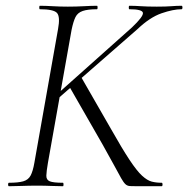

<svg xmlns="http://www.w3.org/2000/svg" viewBox="-20 -645 652 665"><path d="M11 0Q8 0 8 -6Q8 -12 11 -12Q43 -12 60.5 -17Q78 -22 86 -37Q94 -52 99 -81L181 -544Q189 -587 177.5 -600Q166 -613 118 -613Q116 -613 116 -619Q116 -625 118 -625Q138 -625 162.5 -623.5Q187 -622 215 -622Q244 -622 270.5 -623.5Q297 -625 316 -625Q318 -625 318 -619Q318 -613 316 -613Q284 -613 266.5 -607Q249 -601 241.5 -586Q234 -571 228 -542L146 -81Q141 -52 140.5 -37Q140 -22 152.5 -17Q165 -12 198 -12Q200 -12 200 -6Q200 0 198 0Q178 0 157.5 -1Q137 -2 108 -2Q80 -2 55 -1Q30 0 11 0ZM457 0Q440 0 430.5 -0.5Q421 -1 414.5 -7Q408 -13 399.5 -28Q391 -43 376 -71Q361 -99 335 -145L218 -349L260 -380L364 -199Q403 -130 428.5 -91.5Q454 -53 472 -36.5Q490 -20 505.5 -16Q521 -12 540 -12Q543 -12 543 -6Q543 0 540 0Q507 0 487 0Q467 0 457 0ZM150 -294 437 -550Q477 -588 475 -600.5Q473 -613 428 -613Q426 -613 426 -619Q426 -625 428 -625Q448 -625 468.5 -623.5Q489 -622 523 -622Q555 -622 573.5 -623.5Q592 -625 609 -625Q612 -625 612 -619Q612 -613 609 -613Q580 -613 539.5 -599Q499 -585 456 -544L171 -295Z"/></svg>

Font: Cormorant Garamond Light
Style: Italic
Weight: 300
Italic angle: -10°
Designer: Christian Thalmann (Catharsis Fonts)
Foundry: Catharsis Fonts
Version: Version 4.001